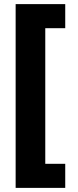

<svg xmlns="http://www.w3.org/2000/svg" viewBox="-20 -748 379 933"><path d="M297 165V48H200V-611H297V-728H56V165Z"/></svg>

Font: Noto Sans Bengali SemiCondensed ExtraBold
Style: Regular
Weight: 800
Width: 4
Designer: Joana Ranito - Universal Thirst; Jelle Bosma - Monotype Design Team
Foundry: Universal Thirst ehf.
Version: Version 3.000